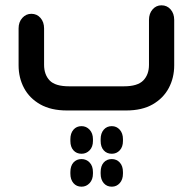

<svg xmlns="http://www.w3.org/2000/svg" viewBox="-20 -416 726 723"><path d="M455 0H232Q172 0 131.5 -23Q91 -46 70.5 -84.5Q50 -123 50 -170V-309Q50 -333 64 -348.5Q78 -364 98 -364Q119 -364 132.5 -348.5Q146 -333 146 -309V-172Q146 -135 167 -113Q188 -91 240 -91H447Q498 -91 519.5 -113Q541 -135 541 -172V-341Q541 -365 554.5 -380.5Q568 -396 588 -396Q609 -396 622.5 -380.5Q636 -365 636 -341V-170Q636 -123 615.5 -84.5Q595 -46 555 -23Q515 0 455 0ZM287 163Q268 163 256.5 150Q245 137 245 115V108Q245 86 256.5 72.5Q268 59 287 59Q305 59 317.5 72.5Q330 86 330 108V115Q330 137 317.5 150Q305 163 287 163ZM401 163Q382 163 370.5 150Q359 137 359 115V108Q359 86 370.5 72.5Q382 59 401 59Q419 59 431 72.5Q443 86 443 108V115Q443 137 431 150Q419 163 401 163ZM245 232Q245 209 256.5 196Q268 183 287 183Q305 183 317.5 196Q330 209 330 232V238Q330 260 317.5 273.5Q305 287 287 287Q268 287 256.5 273.5Q245 260 245 238ZM359 232Q359 209 370.5 196Q382 183 401 183Q419 183 431 196Q443 209 443 232V238Q443 260 431 273.5Q419 287 401 287Q382 287 370.5 273.5Q359 260 359 238Z"/></svg>

Font: Beiruti SemiBold
Style: Regular
Weight: 600
Designer: Arlette Boutros
Foundry: Boutros
Version: Version 1.41